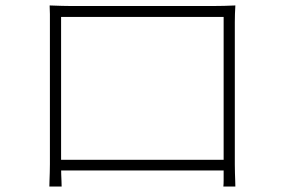

<svg xmlns="http://www.w3.org/2000/svg" viewBox="-20 -686 1040 704"><path d="M162 -666Q191 -665 207 -664.5Q223 -664 238 -664Q246 -664 277 -664Q308 -664 353.5 -664Q399 -664 451.5 -664Q504 -664 556.5 -664Q609 -664 653.5 -664Q698 -664 727.5 -664Q757 -664 764 -664Q779 -664 801.5 -664.5Q824 -665 843 -666Q842 -651 841.5 -635Q841 -619 841 -604Q841 -596 841 -566.5Q841 -537 841 -494Q841 -451 841 -400.5Q841 -350 841 -300.5Q841 -251 841 -209Q841 -167 841 -140Q841 -113 841 -109Q841 -99 841 -83.5Q841 -68 841.5 -51.5Q842 -35 842.5 -21.5Q843 -8 843 -2H799Q800 -10 800 -25Q800 -40 800 -58Q800 -76 800 -91Q800 -95 800 -126Q800 -157 800 -205Q800 -253 800 -309.5Q800 -366 800 -421Q800 -476 800 -522Q800 -568 800 -596Q800 -624 800 -624H204Q204 -624 204 -596.5Q204 -569 204 -523Q204 -477 204 -422.5Q204 -368 204 -312Q204 -256 204 -208Q204 -160 204 -128.5Q204 -97 204 -91Q204 -83 204 -71Q204 -59 204.5 -46Q205 -33 205.5 -21Q206 -9 206 -2H161Q161 -9 161.5 -23Q162 -37 162.5 -53Q163 -69 163 -84Q163 -99 163 -108Q163 -114 163 -142Q163 -170 163 -213Q163 -256 163 -306.5Q163 -357 163 -407Q163 -457 163 -500Q163 -543 163 -571Q163 -599 163 -604Q163 -618 163 -634Q163 -650 162 -666ZM819 -100V-61H187V-100Z"/></svg>

Font: Noto Sans JP ExtraLight
Style: Regular
Weight: 250
Designer: Ryoko NISHIZUKA  (kana, bopomofo & ideographs); Paul D. Hunt (Latin, Greek & Cyrillic); Sandoll Communications , Soo-you
Foundry: Adobe
Version: Version 2.004-H2;hotconv 1.0.118;makeotfexe 2.5.65603